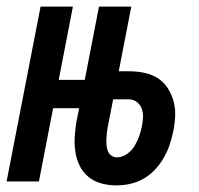

<svg xmlns="http://www.w3.org/2000/svg" viewBox="-34 -550 604 582"><path d="M318 12Q295 12 273 6Q251 0 234 -14Q217 -28 207.5 -47.5Q198 -67 194.5 -89.5Q191 -112 192.5 -135.5Q194 -159 198 -183L206 -222H127L84 0H-14L89 -530H187L144 -308H223L266 -530H364L326 -334H356Q380 -334 402.5 -329.5Q425 -325 443.5 -313.5Q462 -302 474 -283.5Q486 -265 492 -243.5Q498 -222 497 -198.5Q496 -175 491 -151Q487 -131 480 -110.5Q473 -90 462 -71Q451 -52 435.5 -35.5Q420 -19 400.5 -8Q381 3 360 7.5Q339 12 318 12ZM321 -73Q336 -73 350.5 -83Q365 -93 373.5 -107Q382 -121 387.5 -136Q393 -151 396 -167Q399 -181 399.5 -195Q400 -209 395.5 -221Q391 -233 380.5 -241Q370 -249 356 -249H309L293 -167Q291 -157 290 -147.5Q289 -138 288.5 -128.5Q288 -119 289 -109.5Q290 -100 293 -92Q296 -84 303.5 -78.5Q311 -73 321 -73Z"/></svg>

Font: Lode Dark
Style: Bold Italic
Weight: 700
Italic angle: -11°
Monospace: yes
Designer: Belleve Invis
Foundry: Belleve Invis
Version: Version 29.2.0; ttfautohint (v1.8.3)